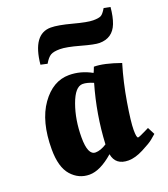

<svg xmlns="http://www.w3.org/2000/svg" viewBox="-128 -765 758 868"><g transform="rotate(-20 251.0 -331.0)"><path d="M328 -414Q330 -416 339 -440Q386 -440 465 -412Q440 -329 425 -238.5Q410 -148 410 -109.5Q410 -71 418 -71Q424 -71 462 -90L474 -96L492 -61Q483 -53 468.5 -41Q454 -29 414 -8.5Q374 12 342 12Q280 12 270 -44Q206 12 154.5 12Q103 12 67.5 -28Q32 -68 32 -154Q32 -288 87 -365.5Q142 -443 220 -443Q276 -443 328 -414ZM214 -73Q238 -73 268 -92Q275 -233 315 -371Q285 -384 264 -384Q228 -384 202.5 -313.5Q177 -243 177 -158Q177 -73 214 -73ZM115 -531Q129 -673 216 -673Q250 -673 315.5 -655.5Q381 -638 408 -638Q435 -638 446 -644Q457 -650 471 -674L502 -668Q498 -622 486 -591Q463 -532 400 -532Q377 -532 314.5 -549.5Q252 -567 221.5 -567Q191 -567 176.5 -558.5Q162 -550 147 -524Z"/></g></svg>

Font: Oleo Script Swash Caps
Style: Regular
Weight: 400
Designer: Soytutype
Foundry: Soytutype
Version: Version 1.002